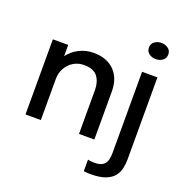

<svg xmlns="http://www.w3.org/2000/svg" viewBox="-167 -903 1217 1275"><g transform="rotate(20 442.0 -266.0)"><path d="M71 0V-531H179.5V-452Q210.5 -492.5 257 -516Q303.5 -539.5 357.5 -539.5Q451.5 -539.5 504.5 -485.8Q557.5 -432 557.5 -339.5V0H449V-309.5Q449 -367.5 421 -404.5Q393 -441.5 324 -441.5Q283.5 -441.5 250.8 -421.5Q218 -401.5 198.8 -367Q179.5 -332.5 179.5 -289.5V0ZM757.5 -641Q730 -641 709.5 -656.2Q689 -671.5 689 -698.5Q689 -725 709.5 -740.2Q730 -755.5 757.5 -755.5Q785 -755.5 805.5 -740.2Q826 -725 826 -698.5Q826 -671.5 805.5 -656.2Q785 -641 757.5 -641ZM610.5 225Q581.5 225 563.5 221.5V140Q571.5 142 584.2 143.5Q597 145 610.5 145Q652 145 671.5 129.2Q691 113.5 696.2 90.2Q701.5 67 701.5 44V-531H810V47.5Q810 80.5 803.2 112Q796.5 143.5 776.2 169Q756 194.5 716.2 209.8Q676.5 225 610.5 225Z"/></g></svg>

Font: Epilogue Medium
Style: Regular
Weight: 500
Designer: Tyler Finck
Foundry: Etcetera Type Co
Version: Version 2.111; ttfautohint (v1.8.3)